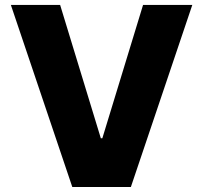

<svg xmlns="http://www.w3.org/2000/svg" viewBox="-20 -747 812 767"><path d="M220.2 -727.3H23.4L268.8 0H502.8L748.2 -727.3H551.5L388.8 -194.6H382.8Z"/></svg>

Font: TID UI Extra Bold
Style: Regular
Weight: 800
Designer: The TID Project Authors
Foundry: Bakken & Bæck
Version: Version 1.001;hotconv 1.0.109;makeotfexe 2.5.65596